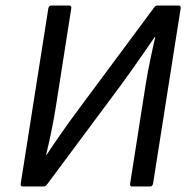

<svg xmlns="http://www.w3.org/2000/svg" viewBox="-20 -675 686 695"><path d="M63 0Q53 0 55 -10L155 -645Q157 -655 167 -655H230Q234 -655 236.5 -652.5Q239 -650 238 -645L183 -294Q177 -255 167.5 -207.5Q158 -160 147 -115H149Q172 -150 204.5 -196.5Q237 -243 276 -295L538 -648Q540 -652 543.5 -653.5Q547 -655 551 -655H625Q630 -655 632.5 -652.5Q635 -650 634 -645L534 -10Q532 0 523 0H459Q449 0 451 -10L507 -367Q514 -410 523 -454Q532 -498 542 -541H540Q525 -519 502.5 -486.5Q480 -454 457 -421.5Q434 -389 417 -366L150 -7Q147 -3 144 -1.5Q141 0 137 0Z"/></svg>

Font: Sofia Sans Hairline
Style: Italic
Weight: 1
Italic angle: -9°
Designer: Botio Nikoltchev, Ani Petrova
Foundry: lettersoup
Version: Version 4.102